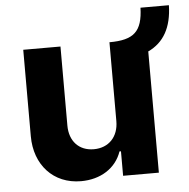

<svg xmlns="http://www.w3.org/2000/svg" viewBox="-50 -724 768 781"><g transform="rotate(-5 334.0 -334.0)"><path d="M414 -224C414 -160 374 -118 313 -118C252 -118 214 -160 214 -223V-546H62V-193C62 -76 137 7 250 7C330 7 393 -33 416 -100H422V0H568V-495C632 -525 666 -584 668 -675H552C549 -578 514 -546 414 -546Z"/></g></svg>

Font: Wafeq
Style: Bold
Weight: 700
Designer: Rasmus Andersson & Azza Alameddine
Foundry: Google & TypeTogether
Version: Version 3.000;FEAKit 1.0